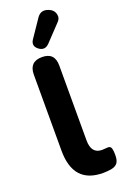

<svg xmlns="http://www.w3.org/2000/svg" viewBox="-181 -1007 694 1072"><g transform="rotate(-20 166.5 -471.5)"><path d="M283 -867 193 -772Q164 -742 131.5 -766Q99 -790 120 -823L192 -929Q217 -965 258 -949Q291 -937 296 -907Q301 -885 283 -867ZM235 11Q58 11 58 -186V-637Q58 -714 134 -714Q209 -714 209 -637V-192Q209 -112 273 -112Q279 -112 288.5 -113Q298 -114 303 -114Q320 -116 326 -104.5Q332 -93 332 -59Q332 -28 320.5 -13Q309 2 283 7Q257 11 235 11Z"/></g></svg>

Font: Nunito ExtraBold
Style: Regular
Weight: 800
Designer: Vernon Adams
Foundry: Vernon Adams
Version: Version 3.602